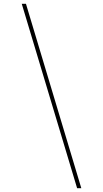

<svg xmlns="http://www.w3.org/2000/svg" viewBox="-20 -843 540 1006"><path d="M384 143 94 -823H116L406 143Z"/></svg>

Font: Iosevka SS04 Thin Oblique
Style: Regular
Weight: 100
Italic angle: -9°
Monospace: yes
Designer: Belleve Invis
Foundry: Belleve Invis
Version: Version 19.0.0; ttfautohint (v1.8.4)